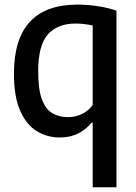

<svg xmlns="http://www.w3.org/2000/svg" viewBox="-20 -572 577 812"><path d="M372 220V-53H366.5Q345.5 -25.5 311.5 -8Q277.5 9.5 233 9.5Q180.5 9.5 136.5 -16.8Q92.5 -43 65.8 -102.5Q39 -162 39 -261Q39 -552.5 308 -552.5Q349.5 -552.5 393.8 -545.8Q438 -539 472.5 -527V220ZM268 -76.5Q297 -76.5 325.2 -89.2Q353.5 -102 372 -128V-464Q358 -467.5 338.8 -470Q319.5 -472.5 300.5 -472.5Q223.5 -472.5 182.5 -426.5Q141.5 -380.5 141.5 -270Q141.5 -192.5 157.8 -150.5Q174 -108.5 202.5 -92.5Q231 -76.5 268 -76.5Z"/></svg>

Font: Encode Sans SemiCondensed SemiCondensed Medium
Style: Regular
Weight: 500
Width: 4
Designer: Multiple Designers
Foundry: Impallari Type
Version: Version 3.000; ttfautohint (v1.8.3) -l 8 -r 50 -G 200 -x 14 